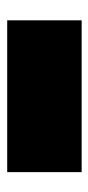

<svg xmlns="http://www.w3.org/2000/svg" viewBox="128 -168 253 549"><g transform="rotate(90 254.5 106.5)"><path d="M472.2 -0.5V212.4H38.1V-0.5Z"/></g></svg>

Font: Coda ExtraBold
Style: Regular
Weight: 800
Version: Version 2.001; ttfautohint (v0.8) -r 50 -G 200 -x